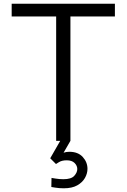

<svg xmlns="http://www.w3.org/2000/svg" viewBox="-20 -760 683 1036"><path d="M283 0V-671H43V-740H600V-671H360V0L323 64Q337 59 354 59Q401 59 426.5 87Q452 115 452 151Q452 176 438.5 200Q425 224 397 240Q369 256 324 256Q300 256 278.5 252.5Q257 249 257 249L258 200Q258 200 279.5 203.5Q301 207 322 207Q364 207 380.5 189Q397 171 397 152Q397 134 382.5 119.5Q368 105 340 105Q314 105 298 115Q282 125 282 125L251 94L305 0Z"/></svg>

Font: Be Vietnam Pro Light
Style: Regular
Weight: 300
Designer: Lam Bao, Tony Le, Vietanh Nguyen
Foundry: Yellow Type Foundry
Version: Version 1.002; ttfautohint (v1.8.3)